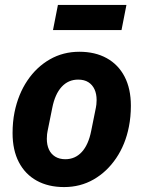

<svg xmlns="http://www.w3.org/2000/svg" viewBox="-20 -747 582 779"><path d="M240 12Q176 12 129 -14Q82 -40 56.5 -89Q31 -138 31 -207Q31 -230 33 -251Q35 -272 39 -292Q54 -365 91 -420Q128 -475 182 -506Q236 -537 302 -537Q366 -537 413 -511Q460 -485 485.5 -436Q511 -387 511 -318Q511 -296 509 -274.5Q507 -253 503 -233Q489 -161 451.5 -105.5Q414 -50 360 -19Q306 12 240 12ZM245 -101Q285 -101 312 -130.5Q339 -160 350 -216L369 -310Q370 -315 371 -323Q372 -331 372 -341Q372 -366 363.5 -384.5Q355 -403 338.5 -413.5Q322 -424 297 -424Q257 -424 230 -394.5Q203 -365 192 -309L173 -215Q172 -211 171 -202.5Q170 -194 170 -184Q170 -159 178.5 -140.5Q187 -122 204 -111.5Q221 -101 245 -101ZM195 -625 215 -727H493L473 -625Z"/></svg>

Font: IBM Plex Sans
Style: Bold Italic
Weight: 700
Italic angle: -11.31°
Designer: Mike Abbink, Paul van der Laan, Pieter van Rosmalen
Foundry: Bold Monday
Version: Version 3.201